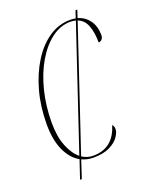

<svg xmlns="http://www.w3.org/2000/svg" viewBox="-157 -843 800 1022"><g transform="rotate(-20 242.5 -332.0)"><path d="M115 96 150 -8Q103 -34 76 -93.5Q49 -153 49 -240Q49 -341 73 -428Q97 -515 139 -581.5Q181 -648 236.5 -685Q292 -722 356 -722Q372 -722 387 -719L401 -760H411L397 -717Q438 -705 461.5 -671.5Q485 -638 485 -590Q485 -575 477.5 -566Q470 -557 458 -557Q458 -614 443 -653Q428 -692 393 -705L163 -19Q192 0 225 0Q340 0 375 -119Q379 -116 382 -109.5Q385 -103 385 -93Q385 -75 368.5 -50.5Q352 -26 316 -8Q280 10 223 10Q188 10 158 -4L125 96ZM77 -240Q77 -161 99 -106.5Q121 -52 155 -25L384 -708Q370 -712 354 -712Q297 -712 247 -674.5Q197 -637 158.5 -571.5Q120 -506 98.5 -420.5Q77 -335 77 -240Z"/></g></svg>

Font: Noto Serif Display ExtraCondensed Thin
Style: Italic
Weight: 100
Width: 2
Italic angle: -12°
Designer: Monotype Design Team
Foundry: Monotype Imaging Inc.
Version: Version 2.009